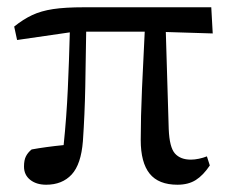

<svg xmlns="http://www.w3.org/2000/svg" viewBox="-20 -495 633 528"><path d="M27 -385 19 -422Q44 -442 68.5 -453.5Q93 -465 126 -470Q159 -475 211 -475H561L565 -403L436 -407L444 -140Q446 -90 461 -73Q476 -56 505 -56Q515 -56 527 -58.5Q539 -61 549 -65L557 -40Q539 -13 518.5 0Q498 13 468 13Q416 13 391.5 -17.5Q367 -48 367 -110Q367 -172 370.5 -251.5Q374 -331 378 -408H217Q216 -332 214.5 -256Q213 -180 208 -107Q203 -43 177 -15Q151 13 107 13Q80 13 63 -0.5Q46 -14 46 -37Q46 -55 51.5 -65.5Q57 -76 67 -84Q105 -91 155 -96Q163 -173 166.5 -250.5Q170 -328 172 -406Z"/></svg>

Font: Source Serif 4
Style: Regular
Weight: 400
Designer: Frank Grießhammer
Foundry: Adobe
Version: Version 4.005;hotconv 1.1.0;makeotfexe 2.6.0